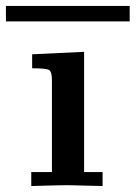

<svg xmlns="http://www.w3.org/2000/svg" viewBox="-58 -624 455 644"><path d="M-38.1 -552.2V-604H377V-552.2ZM46.9 0V-46.9H116.2V-356Q116.2 -383.8 106.2 -389.4Q96.2 -395 49.8 -395V-441.9L224.1 -450.2V-46.9H286.1V0Q178.2 -2.9 168.9 -2.9Q139.6 -2.9 46.9 0Z"/></svg>

Font: CMU Serif
Style: Bold
Weight: 700
Version: Version 0.7.0